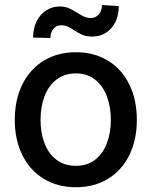

<svg xmlns="http://www.w3.org/2000/svg" viewBox="-20 -749 614 779"><path d="M40 -262.7Q40 -344.7 70.8 -406.7Q101.6 -468.8 157.7 -502.9Q213.9 -537.1 288.1 -537.1Q361.8 -537.1 418 -502.9Q474.1 -468.8 504.6 -406.5Q535.2 -344.2 535.2 -262.7Q535.2 -181.2 504.6 -119.4Q474.1 -57.6 418 -23.4Q361.8 10.7 288.1 10.7Q213.9 10.7 157.7 -23.4Q101.6 -57.6 70.8 -119.4Q40 -181.2 40 -262.7ZM429.7 -262.7Q429.7 -314.9 413.8 -357.7Q397.9 -400.4 366 -425.8Q334 -451.2 288.1 -451.2Q241.2 -451.2 208.7 -425.8Q176.3 -400.4 160.4 -357.7Q144.5 -314.9 144.5 -262.7Q144.5 -210.4 160.4 -168.2Q176.3 -126 208.7 -101.1Q241.2 -76.2 288.1 -76.2Q334.5 -76.2 366.2 -101.1Q397.9 -126 413.8 -168.2Q429.7 -210.4 429.7 -262.7ZM222.7 -722.7Q243.2 -722.7 258.5 -716.1Q273.9 -709.5 293 -697.3Q311 -686 322.8 -680.9Q334.5 -675.8 348.6 -675.8Q368.2 -675.8 380.9 -690.7Q393.6 -705.6 393.6 -728.5L461.9 -724.6Q461.9 -687 447.8 -658.9Q433.6 -630.9 409.2 -615.7Q384.8 -600.6 354.5 -600.6Q331.1 -600.6 315.2 -607.2Q299.3 -613.8 281.2 -626Q266.1 -636.2 254.6 -641.4Q243.2 -646.5 227.5 -646.5Q208.5 -646.5 196.5 -631.6Q184.6 -616.7 184.6 -594.7L114.3 -596.7Q114.3 -633.8 128.7 -662.6Q143.1 -691.4 167.7 -707Q192.4 -722.7 222.7 -722.7Z"/></svg>

Font: Pretendard GOV Medium
Style: Regular
Weight: 500
Designer: Base glyphs from Inter by Rasmus Andersson; Hangeul glyphs from Noto Sans CJK(Source Han Sans) by Jang Soo-young and Kan
Foundry: Kil Hyung-jin
Version: Version 1.309